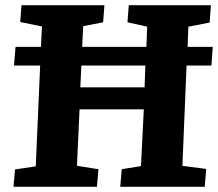

<svg xmlns="http://www.w3.org/2000/svg" viewBox="-20 -721 842 741"><path d="M32 0 38 -67 118 -79 135 -468H34L40 -540H138L142 -619L58 -636L63 -701H383L378 -635L301 -620L297 -540H545L548 -618L472 -635L477 -701H794L789 -634L707 -618L704 -540H801L796 -468H700L684 -81L776 -69L770 0H444L450 -68L524 -80L535 -299H287L277 -81L360 -68L354 0ZM290 -384H538L541 -468H294Z"/></svg>

Font: Literata
Style: Bold Italic
Weight: 700
Italic angle: -2°
Designer: Latin by Veronika Burian and Jose Scaglione. Greek by Irene Vlachou. Cyrillic by Vera Evstafieva
Foundry: TypeTogether
Version: Version 3.103;gftools[0.9.29]